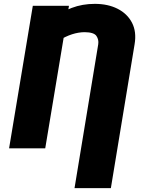

<svg xmlns="http://www.w3.org/2000/svg" viewBox="-20 -757 736 980"><path d="M545.9 203.1H360.4L481.4 -531.2Q484.9 -554.7 472.2 -573.5Q459.5 -592.3 412.1 -592.8Q348.6 -592.3 280.8 -550.3Q212.9 -508.3 138.7 -420.9L168.9 -594.7Q202.6 -630.4 247.1 -663.1Q291.5 -695.8 345.9 -716.6Q400.4 -737.3 463.9 -737.3Q530.8 -737.3 580.3 -712.2Q629.9 -687 653.8 -640.9Q677.7 -594.7 667 -531.2ZM332 -727.5 210.9 0H26.4L147.5 -727.5Z"/></svg>

Font: Inter 18pt Black
Style: Italic
Weight: 900
Italic angle: -9.3988°
Designer: Rasmus Andersson
Foundry: rsms
Version: Version 4.001;git-66647c0bb